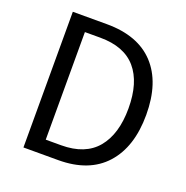

<svg xmlns="http://www.w3.org/2000/svg" viewBox="-130 -855 948 976"><g transform="rotate(20 343.5 -367.0)"><path d="M100 0V-734H284Q453 -734 541.5 -639Q630 -544 630 -369Q630 -195 542 -97.5Q454 0 288 0ZM193 -76H276Q406 -76 470 -153Q534 -230 534 -369Q534 -509 470 -583.5Q406 -658 276 -658H193Z"/></g></svg>

Font: Chiron Sans HK TT
Style: Regular
Weight: 400
Designer: Ryoko NISHIZUKA 西塚涼子 (kana, bopomofo & ideographs); Paul D. Hunt (Latin, Greek & Cyrillic); Sandoll Communications 산돌커뮤니
Foundry: Adobe
Version: Version 2.022;hotconv 1.0.109;makeotfexe 2.5.65596